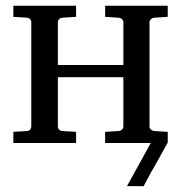

<svg xmlns="http://www.w3.org/2000/svg" viewBox="-20 -502 636 674"><path d="M567.9 0Q544.4 42.5 525.9 75.7Q517.6 89.8 510.3 103L497.1 127.4Q490.2 140.1 484.4 151.4Q484.4 151.9 475.3 151.6Q466.3 151.4 455.1 151.4H425.8L509.3 0H349.1V-39.1L396 -42Q404.3 -43 408.7 -47.6Q413.1 -52.2 413.1 -57.1V-231H183.1V-57.1Q183.1 -52.2 187 -47.6Q190.9 -43 200.2 -42L247.1 -39.1V0H26.9V-39.1L74.2 -42Q82.5 -43 86.2 -47.6Q89.8 -52.2 89.8 -57.1V-424.8Q89.8 -429.7 86.2 -434.3Q82.5 -439 74.2 -439.9L26.9 -442.9V-481.9H247.1V-442.9L200.2 -439.9Q190.9 -439 187 -434.3Q183.1 -429.7 183.1 -424.8V-273.9H413.1V-424.8Q413.1 -429.7 408.7 -434.3Q404.3 -439 396 -439.9L349.1 -442.9V-481.9H568.8V-442.9L522 -439.9Q513.7 -439 509.3 -434.3Q504.9 -429.7 504.9 -424.8V-57.1Q504.9 -52.2 509.3 -47.6Q513.7 -43 522 -42L568.8 -39.1V0Z"/></svg>

Font: Charis SIL
Style: Regular
Weight: 400
Foundry: SIL International
Version: Version 4.112